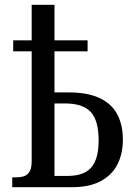

<svg xmlns="http://www.w3.org/2000/svg" viewBox="-20 -780 561 800"><path d="M31 0V-41H45Q64 -41 79 -45.5Q94 -50 103 -64.5Q112 -79 112 -109V-566H35V-612H112V-760H207V-612H345V-566H207V-395H265Q347 -395 397 -370.5Q447 -346 469.5 -302Q492 -258 492 -198Q492 -140 469.5 -95.5Q447 -51 400 -25.5Q353 0 279 0ZM261 -47Q331 -47 361 -83Q391 -119 391 -194Q391 -278 358 -313.5Q325 -349 251 -349H207V-47Z"/></svg>

Font: Noto Serif Condensed
Style: Regular
Weight: 400
Width: 3
Designer: Monotype Design Team
Foundry: Monotype Imaging Inc.
Version: Version 2.015